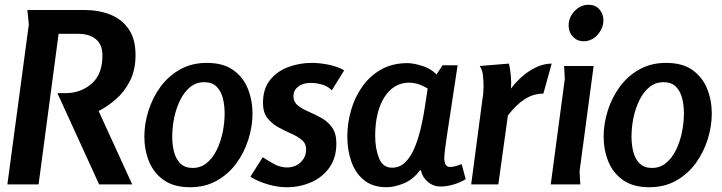

<svg xmlns="http://www.w3.org/2000/svg" viewBox="-20 -774 3029 806"><path d="M142 0H11L101 -671L95 -732H335Q395 -732 443.5 -712.5Q492 -693 520.5 -651.5Q549 -610 549 -543Q549 -480 525.5 -434Q502 -388 466 -357Q430 -326 394 -308L535 0H396L221 -383H254Q319 -383 364.5 -422.5Q410 -462 410 -541Q410 -587 382.5 -609.5Q355 -632 309 -632H226Z M778 12Q710 12 667.5 -18Q625 -48 605.5 -96.5Q586 -145 586 -201Q586 -255 603.5 -310Q621 -365 654 -410Q687 -455 736 -482.5Q785 -510 848 -510Q917 -510 959 -480Q1001 -450 1020.5 -401.5Q1040 -353 1040 -297Q1040 -243 1022.5 -188Q1005 -133 972 -88Q939 -43 890 -15.5Q841 12 778 12ZM789 -69Q822 -69 847 -89Q872 -109 889 -143Q906 -177 914.5 -217.5Q923 -258 923 -298Q923 -334 915 -363.5Q907 -393 888.5 -411Q870 -429 837 -429Q804 -429 779 -409Q754 -389 737 -355Q720 -321 711.5 -281Q703 -241 703 -200Q703 -165 711 -135Q719 -105 738 -87Q757 -69 789 -69Z M1373 -395Q1356 -412 1332 -419Q1308 -426 1284 -426Q1266 -426 1249.5 -420Q1233 -414 1222.5 -401.5Q1212 -389 1212 -369Q1212 -346 1230 -331.5Q1248 -317 1275 -305.5Q1302 -294 1329 -279Q1356 -264 1374 -239Q1392 -214 1392 -172Q1392 -111 1362.5 -70Q1333 -29 1285.5 -8.5Q1238 12 1183 12Q1146 12 1104.5 0Q1063 -12 1031 -32L1083 -114Q1106 -99 1131.5 -85Q1157 -71 1185 -71Q1207 -71 1225 -80.5Q1243 -90 1254 -107Q1265 -124 1265 -147Q1265 -172 1246.5 -187Q1228 -202 1201.5 -213.5Q1175 -225 1148 -240Q1121 -255 1102.5 -278.5Q1084 -302 1084 -342Q1084 -401 1113.5 -438Q1143 -475 1190 -492.5Q1237 -510 1289 -510Q1322 -510 1359 -502.5Q1396 -495 1425 -479Z M1838 -500H1901Q1886 -398 1875.5 -331Q1865 -264 1859 -223.5Q1853 -183 1850 -161Q1847 -139 1846 -128Q1845 -117 1845 -109Q1845 -96 1850 -84.5Q1855 -73 1870 -73Q1880 -73 1894 -77Q1908 -81 1918 -85L1935 -22Q1913 -8 1884 0.5Q1855 9 1829 9Q1799 9 1776 -10.5Q1753 -30 1747 -59H1743Q1714 -20 1674.5 -4Q1635 12 1603 12Q1545 12 1508.5 -17.5Q1472 -47 1455 -95.5Q1438 -144 1438 -201Q1438 -256 1453.5 -310.5Q1469 -365 1500.5 -410Q1532 -455 1579.5 -482Q1627 -509 1691 -509Q1717 -509 1756.5 -496Q1796 -483 1823 -450V-365Q1789 -397 1758 -412Q1727 -427 1697 -427Q1665 -427 1639 -411.5Q1613 -396 1594 -366.5Q1575 -337 1565 -296Q1555 -255 1555 -204Q1555 -150 1571 -110Q1587 -70 1626 -70Q1658 -70 1681 -92.5Q1704 -115 1720 -153Q1736 -191 1747 -238Q1758 -285 1765 -334L1776 -407Z M2116 -507Q2122 -486 2124.5 -455Q2127 -424 2125 -402Q2144 -428 2171 -452Q2198 -476 2230.5 -491.5Q2263 -507 2296 -507L2261 -381Q2219 -381 2182.5 -357.5Q2146 -334 2112 -289L2072 0H1958L2006 -363Q2008 -373 2009 -386.5Q2010 -400 2010 -413Q2010 -433 2007.5 -456.5Q2005 -480 1994 -497Z M2513 -689Q2513 -656 2489 -628.5Q2465 -601 2430 -601Q2402 -601 2384.5 -620.5Q2367 -640 2367 -667Q2367 -701 2392 -727.5Q2417 -754 2451 -754Q2479 -754 2496 -735Q2513 -716 2513 -689ZM2472 -497 2413 -55 2416 0H2292L2351 -443L2348 -497Z M2706 12Q2638 12 2595.5 -18Q2553 -48 2533.5 -96.5Q2514 -145 2514 -201Q2514 -255 2531.5 -310Q2549 -365 2582 -410Q2615 -455 2664 -482.5Q2713 -510 2776 -510Q2845 -510 2887 -480Q2929 -450 2948.5 -401.5Q2968 -353 2968 -297Q2968 -243 2950.5 -188Q2933 -133 2900 -88Q2867 -43 2818 -15.5Q2769 12 2706 12ZM2717 -69Q2750 -69 2775 -89Q2800 -109 2817 -143Q2834 -177 2842.5 -217.5Q2851 -258 2851 -298Q2851 -334 2843 -363.5Q2835 -393 2816.5 -411Q2798 -429 2765 -429Q2732 -429 2707 -409Q2682 -389 2665 -355Q2648 -321 2639.5 -281Q2631 -241 2631 -200Q2631 -165 2639 -135Q2647 -105 2666 -87Q2685 -69 2717 -69Z"/></svg>

Font: Rosario
Style: Italic
Weight: 400
Italic angle: -8.05°
Designer: Hector Gatti
Foundry: Omnibus Type
Version: Version 1.201